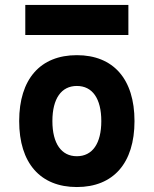

<svg xmlns="http://www.w3.org/2000/svg" viewBox="-20 -752 626 782"><path d="M293 9.8C441.9 9.8 527.8 -87.9 527.8 -258.8C527.8 -429.7 441.9 -527.3 293 -527.3C144 -527.3 58.1 -429.7 58.1 -258.8C58.1 -87.9 144 9.8 293 9.8ZM83 -609.4H502.9V-731.9H83ZM293 -115.7C230 -115.7 193.4 -167.5 193.4 -258.8C193.4 -350.6 230 -401.9 293 -401.9C356.4 -401.9 392.6 -350.6 392.6 -258.8C392.6 -167.5 356.4 -115.7 293 -115.7Z"/></svg>

Font: Cascadia Code
Style: Bold
Weight: 700
Monospace: yes
Designer: Aaron Bell
Foundry: Saja Typeworks
Version: Version 2404.023